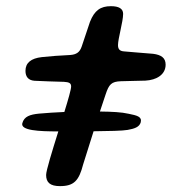

<svg xmlns="http://www.w3.org/2000/svg" viewBox="-20 -606 570 637"><path d="M179 11.5C225.5 11.5 242 -6.5 256 -61C263.5 -85 276.5 -126.5 290.5 -170.5C340 -171 388 -172 403.5 -175C425.5 -179 442.5 -184 447 -200.5C451.5 -219.5 433.5 -223 407 -228.5C383.5 -234 351 -235.5 311.5 -236C318.5 -256.5 324.5 -276 330.5 -293C341.5 -326 349.5 -335.5 381.5 -336.5C403.5 -337.5 437.5 -337.5 462.5 -338.5C499.5 -340.5 529.5 -358.5 529.5 -391.5C529.5 -414 515 -424 488 -427.5C453 -430.5 411 -433.5 391.5 -435.5C377 -436.5 371.5 -443 371.5 -456.5C371.5 -478 388.5 -534.5 388.5 -560C388.5 -577.5 374 -585.5 348 -585.5C313.5 -585.5 293.5 -571.5 278.5 -533.5C264.5 -493 258.5 -472.5 251 -451.5C244.5 -432.5 233.5 -425 212.5 -423.5C185.5 -422.5 139.5 -419 118.5 -416.5C83 -412.5 64.5 -397.5 64.5 -371C64.5 -351.5 74 -339.5 94.5 -338C131.5 -336.5 148.5 -335.5 192 -334.5C209 -333.5 216 -330.5 216 -319C216 -310 206.5 -276 193.5 -234.5C162 -233 136 -231.5 109 -229C80 -226 60 -220 54 -197C48 -173 108.5 -170 173.5 -170C153 -104.5 133 -40 133 -25.5C133 -0.5 146.5 11.5 179 11.5Z"/></svg>

Font: Gluten
Style: Italic
Weight: 400
Italic angle: -13°
Designer: Tyler Finck
Foundry: Etcetera Type Company
Version: Version 0.920